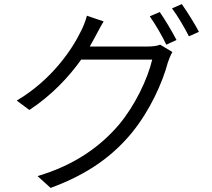

<svg xmlns="http://www.w3.org/2000/svg" viewBox="-20 -856 1040 941"><path d="M763 -797 714 -776C741 -738 776 -678 795 -637L845 -660C824 -701 788 -761 763 -797ZM871 -836 823 -815C851 -778 884 -721 906 -678L955 -700C936 -737 897 -799 871 -836ZM488 -751 406 -779C400 -755 386 -720 377 -704C334 -614 234 -465 62 -363L124 -317C235 -390 318 -480 378 -564H726C704 -470 642 -339 563 -245C471 -137 344 -46 164 7L228 65C416 -4 535 -95 626 -205C714 -313 776 -449 803 -551C808 -566 817 -588 825 -601L765 -637C750 -631 730 -628 703 -628H420L447 -677C457 -695 473 -727 488 -751Z"/></svg>

Font: Noto Sans CJK HK DemiLight
Style: Regular
Weight: 350
Designer: Ryoko NISHIZUKA 西塚涼子 (kana, bopomofo & ideographs); Paul D. Hunt (Latin, Greek & Cyrillic); Sandoll Communications 산돌커뮤니
Foundry: Adobe
Version: Version 2.004;hotconv 1.0.118;makeotfexe 2.5.65603